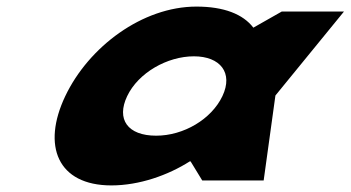

<svg xmlns="http://www.w3.org/2000/svg" viewBox="-20 -548 1065 583"><path d="M178.1 -256C106.8 -106 154.2 15 318.3 15C403 15 490.4 -16 556.3 -58H558.7L594.1 0H780.6L816.3 -258L1024.5 -513H835.6L749.3 -464C718 -505 660 -528 576.5 -528C412.4 -528 249.4 -406 178.1 -256ZM366.1 -256C399.8 -327 487.8 -377 568.8 -377C648.7 -377 689 -327 655.3 -256C622 -186 537.7 -136 454.2 -136C367.1 -136 332.8 -186 366.1 -256Z"/></svg>

Font: Hussar
Style: BdSuprExtOblFive
Weight: 700
Foundry: Cannot Into Space Fonts
Version: Version 2.00